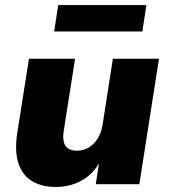

<svg xmlns="http://www.w3.org/2000/svg" viewBox="-20 -731 670 762"><path d="M201 11Q146 11 107.5 -12Q69 -35 53 -83.5Q37 -132 49 -207L95 -498H278L233 -212Q229 -187 233 -169Q237 -151 250 -142Q263 -133 285 -133Q311 -133 332 -145.5Q353 -158 367.5 -181Q382 -204 387 -235L428 -498H611L533 0H360L374 -90H377Q350 -40 304 -14.5Q258 11 201 11ZM195 -606 211 -711H561L545 -606Z"/></svg>

Font: Nunito Sans 10pt Black
Style: Italic
Weight: 900
Italic angle: -9°
Designer: Vernon Adams
Foundry: Vernon Adams
Version: Version 3.101;gftools[0.9.27]